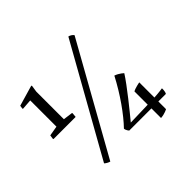

<svg xmlns="http://www.w3.org/2000/svg" viewBox="-199 -1049 1398 1398"><g transform="rotate(-45 500.0 -350.5)"><path d="M475.1 -38.1C477.1 -17.6 492.7 -1 492.7 -1H721.2V98.1C762.7 95.2 792.5 78.1 792.5 78.1V-1H870.1C880.9 -18.6 878.9 -50.3 878.9 -50.3C878.9 -50.3 839.4 -43.9 792.5 -41.5V-197.8C792.5 -197.8 742.7 -188.5 721.2 -175.8V-39.1L542 -34.2C588.9 -90.8 715.3 -246.1 762.7 -321.8C762.7 -321.8 738.3 -347.2 699.2 -360.8C632.3 -232.4 546.4 -111.8 475.1 -38.1ZM194.3 38.1C203.6 47.4 223.1 58.6 235.8 61L702.6 -773.9C694.8 -785.6 676.3 -796.9 663.6 -798.8ZM59.1 -347.2H287.1L290.5 -381.8L288.1 -386.2L214.8 -396V-680.7L222.7 -732.9L218.3 -736.3L59.1 -689.9L55.7 -663.6L58.1 -660.2L138.2 -666V-396L61.5 -382.8L57.1 -352.1Z"/></g></svg>

Font: Trykker
Style: Regular
Weight: 400
Designer: Magnus Gaarde
Foundry: Magnus Gaarde
Version: Version 1.001